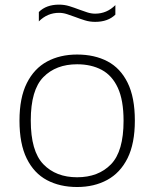

<svg xmlns="http://www.w3.org/2000/svg" viewBox="-20 -778 650 808"><path d="M304.5 9Q232 9 177.5 -20Q123 -49 92.5 -110.8Q62 -172.5 62 -270.5Q62 -366.5 92.8 -428Q123.5 -489.5 178 -519Q232.5 -548.5 304.5 -548.5Q378 -548.5 432.5 -519.8Q487 -491 517.2 -429.5Q547.5 -368 547.5 -270.5Q547.5 -174 516.8 -112.2Q486 -50.5 431.2 -20.8Q376.5 9 304.5 9ZM304.5 -32Q394 -32 447 -86.5Q500 -141 500 -269.5Q500 -356 476 -408.2Q452 -460.5 408 -484Q364 -507.5 304.5 -507.5Q215.5 -507.5 162.5 -453.5Q109.5 -399.5 109.5 -271Q109.5 -141.5 162.5 -86.8Q215.5 -32 304.5 -32ZM380.5 -686Q357.5 -686 336.8 -692.5Q316 -699 296.5 -706.5Q279 -713 262 -718.5Q245 -724 228.5 -724Q179.5 -724 143.5 -688V-727.5Q174.5 -758.5 228.5 -758.5Q251.5 -758.5 272.2 -752Q293 -745.5 312.5 -738Q330 -731.5 347 -726Q364 -720.5 380.5 -720.5Q429.5 -720.5 465.5 -756.5V-716.5Q434.5 -686 380.5 -686Z"/></svg>

Font: Encode Sans Expanded ExtraLight
Style: Regular
Weight: 200
Width: 7
Designer: Multiple Designers
Foundry: Impallari Type
Version: Version 3.000; ttfautohint (v1.8.3) -l 8 -r 50 -G 200 -x 14 